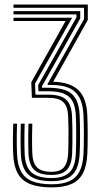

<svg xmlns="http://www.w3.org/2000/svg" viewBox="-20 -820 445 848"><path d="M208.1 7.6Q149.5 7.6 112.8 -7.3Q76.1 -22.2 58.3 -54.5Q40.5 -86.9 38.3 -139.1Q37 -168.8 37 -202.9Q37.1 -236.9 38.3 -273.9H55.2Q54.5 -248.2 54.1 -224.7Q53.8 -201.2 54.1 -180Q54.5 -158.7 55.2 -139.8Q57.1 -92.2 73.1 -62.6Q89.2 -33.1 122.3 -19.6Q155.4 -6.1 208.1 -6.1Q255.8 -6.1 285.9 -19.6Q316.1 -33.2 331.2 -62.8Q346.4 -92.4 348.8 -140.5Q349.5 -155.7 350 -177.3Q350.4 -199 350.4 -223Q350.4 -247.1 350 -269.8Q349.7 -292.4 348.8 -310Q346.6 -361.1 330 -390.5Q313.4 -419.9 283 -432.3Q252.6 -444.7 209 -444.7H190.5L190.5 -449.8L351.3 -736.3L351.3 -785.5H39.7V-800H367.8V-732L215.1 -459.1Q290.5 -456.6 326.5 -421.9Q362.4 -387.3 365.7 -310.6Q366.6 -292.2 366.9 -269.1Q367.3 -246 367.3 -222.1Q367.3 -198.2 366.9 -176.6Q366.4 -155.1 365.7 -139.7Q363 -87 346 -54.5Q329 -22.1 295.2 -7.2Q261.4 7.6 208.1 7.6ZM208.1 -47.4Q154.5 -47.4 131.2 -69.7Q108 -92 105.8 -141.6Q105.1 -161.6 104.8 -181.7Q104.5 -201.7 104.8 -224.3Q105.1 -246.8 105.8 -273.9H122.7Q121.8 -243.8 121.6 -220.7Q121.3 -197.5 121.7 -178.8Q122 -160.1 122.6 -142.7Q124.4 -100.2 143.6 -80.7Q162.7 -61.1 208.1 -61.1Q244.5 -61.1 262 -80.7Q279.4 -100.3 281.2 -145.5Q281.9 -162.7 282.3 -192.1Q282.7 -221.6 282.5 -253Q282.2 -284.4 280.9 -307.6Q279.4 -338.4 269.7 -355.8Q259.9 -373.2 241.2 -380.6Q222.5 -387.9 193.3 -387.9H120.9L118.1 -456.7L269.7 -727.2L39.7 -727.2V-741.7H298.6L134.8 -451L136.5 -402H193.1Q225.9 -402 248.7 -393.9Q271.4 -385.8 283.9 -365.3Q296.4 -344.9 298.1 -307.7Q299.4 -283.4 299.7 -252.7Q300 -221.9 299.8 -192.6Q299.5 -163.2 298.6 -143.2Q296.6 -92.3 275.2 -69.9Q253.8 -47.4 208.1 -47.4ZM208.1 -19.9Q136.1 -19.9 105.4 -48.6Q74.7 -77.2 72 -140.3Q71.3 -160.3 71 -181.6Q70.7 -202.8 71 -225.8Q71.3 -248.8 72 -273.9H88.9Q88 -243.9 87.8 -220.7Q87.6 -197.6 87.9 -178.4Q88.2 -159.2 88.9 -140.8Q91.1 -83.7 118.8 -58.7Q146.5 -33.6 208.1 -33.6Q260.2 -33.6 286.3 -57.9Q312.4 -82.2 315 -142.5Q315.7 -158.5 316.2 -180.2Q316.6 -201.8 316.6 -225.2Q316.6 -248.5 316.3 -270.3Q315.9 -292.1 315 -308.5Q313.5 -338.8 306.2 -359.5Q298.9 -380.3 284.5 -392.8Q270.1 -405.4 247.5 -411.1Q225 -416.8 193.1 -416.8H149.8L148.6 -444.2L317.6 -743.2V-756.4H39.7V-770.9H334.4L334.4 -738.8L165.2 -438.8L165.5 -432.5H192.9Q236.9 -432.5 267 -422.2Q297.2 -412 313.5 -385.4Q329.9 -358.7 331.9 -309.2Q332.7 -291.4 333.1 -269.1Q333.5 -246.8 333.5 -223.4Q333.5 -200 333.1 -178.7Q332.7 -157.3 331.9 -141.5Q329.8 -98.5 316.6 -71.6Q303.4 -44.8 276.9 -32.3Q250.4 -19.9 208.1 -19.9Z"/></svg>

Font: Big Shoulders Inline Text SC Thin
Style: Regular
Weight: 100
Designer: Patric King
Foundry: XO Type Co
Version: Version 2.002